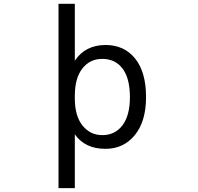

<svg xmlns="http://www.w3.org/2000/svg" viewBox="-20 -772 1040 1011"><path d="M749 -260.7Q749 -132.8 689.9 -60.5Q630.9 11.7 535.2 11.7Q427.7 11.7 374 -64.5V218.8H288.1V-752H374V-452.1Q427.7 -534.2 535.2 -535.2Q633.8 -535.2 691.4 -463.9Q749 -392.6 749 -260.7ZM664.1 -260.7Q664.1 -359.4 625.5 -410.6Q586.9 -461.9 518.6 -461.9Q453.1 -461.9 413.6 -411.1Q374 -360.4 374 -267.6V-253.9Q374 -161.1 414.6 -110.8Q455.1 -60.5 518.6 -60.5Q585.9 -60.5 625 -112.3Q664.1 -164.1 664.1 -260.7Z"/></svg>

Font: Gen Shin Gothic Monospace Regular
Style: Regular
Weight: 400
Designer: [Source Han Sans]
Ryoko NISHIZUKA  (kana & ideographs); Paul D. Hunt (Latin, Greek & Cyrillic); Wenlong ZHANG  (bopomofo
Version: Version 1.002.20150607